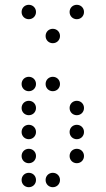

<svg xmlns="http://www.w3.org/2000/svg" viewBox="-20 -800 440 800"><path d="M100 -720C117 -720 130 -733 130 -750C130 -767 117 -780 100 -780C83 -780 70 -767 70 -750C70 -733 83 -720 100 -720ZM300 -720C317 -720 330 -733 330 -750C330 -767 317 -780 300 -780C283 -780 270 -767 270 -750C270 -733 283 -720 300 -720ZM200 -620C217 -620 230 -633 230 -650C230 -667 217 -680 200 -680C183 -680 170 -667 170 -650C170 -633 183 -620 200 -620ZM100 -420C117 -420 130 -433 130 -450C130 -467 117 -480 100 -480C83 -480 70 -467 70 -450C70 -433 83 -420 100 -420ZM200 -420C217 -420 230 -433 230 -450C230 -467 217 -480 200 -480C183 -480 170 -467 170 -450C170 -433 183 -420 200 -420ZM100 -320C117 -320 130 -333 130 -350C130 -367 117 -380 100 -380C83 -380 70 -367 70 -350C70 -333 83 -320 100 -320ZM300 -320C317 -320 330 -333 330 -350C330 -367 317 -380 300 -380C283 -380 270 -367 270 -350C270 -333 283 -320 300 -320ZM100 -220C117 -220 130 -233 130 -250C130 -267 117 -280 100 -280C83 -280 70 -267 70 -250C70 -233 83 -220 100 -220ZM300 -220C317 -220 330 -233 330 -250C330 -267 317 -280 300 -280C283 -280 270 -267 270 -250C270 -233 283 -220 300 -220ZM100 -120C117 -120 130 -133 130 -150C130 -167 117 -180 100 -180C83 -180 70 -167 70 -150C70 -133 83 -120 100 -120ZM300 -120C317 -120 330 -133 330 -150C330 -167 317 -180 300 -180C283 -180 270 -167 270 -150C270 -133 283 -120 300 -120ZM100 -20C117 -20 130 -33 130 -50C130 -67 117 -80 100 -80C83 -80 70 -67 70 -50C70 -33 83 -20 100 -20ZM200 -20C217 -20 230 -33 230 -50C230 -67 217 -80 200 -80C183 -80 170 -67 170 -50C170 -33 183 -20 200 -20Z"/></svg>

Font: TINY 5x3 60
Style: Regular
Weight: 150
Designer: Jack Halten Fahnestock
Foundry: Velvetyne Type Foundry
Version: Version 1.002;hotconv 1.0.109;makeotfexe 2.5.65596